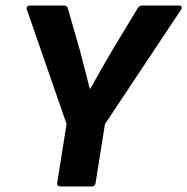

<svg xmlns="http://www.w3.org/2000/svg" viewBox="-20 -675 678 695"><path d="M199 0Q186 0 187 -13L221 -226L77 -641Q75 -647 78.5 -651Q82 -655 88 -655H212Q223 -655 226 -643L270 -490Q279 -456 287.5 -422Q296 -388 305 -354H307Q326 -388 345 -421.5Q364 -455 384 -489L477 -643Q484 -655 494 -655H630Q635 -655 637 -651Q639 -647 636 -641L360 -226L326 -13Q324 0 312 0Z"/></svg>

Font: Sofia Sans ExtraBold
Style: Italic
Weight: 800
Italic angle: -9°
Designer: Botio Nikoltchev, Ani Petrova
Foundry: lettersoup
Version: Version 4.100; ttfautohint (v1.8.4.7-5d5b)